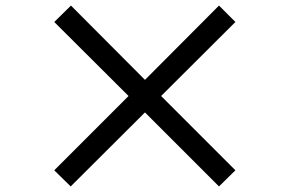

<svg xmlns="http://www.w3.org/2000/svg" viewBox="-20 -723 1040 690"><path d="M826 -111 559 -378 826 -644 767 -703 501 -436 235 -703 175 -644 442 -378 175 -111 234 -53 501 -319 767 -53Z"/></svg>

Font: Spoqa Han Sans Neo Medium
Style: Regular
Weight: 500
Designer: [Spoqa Han Sans Neo] Dong-huui Kim  Younghwa Kang  Yujin Lee  [Noto Sans] Ryoko NISHIZUKA  (kana & ideographs); Paul D. 
Foundry: Spoqa (http://www.spoqa-han-sans.com)
Version: Version 1.000